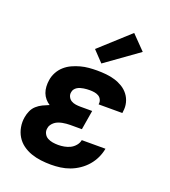

<svg xmlns="http://www.w3.org/2000/svg" viewBox="-144 -893 888 1005"><g transform="rotate(20 300.0 -390.5)"><path d="M256 8Q227 8 199 4.5Q171 1 145 -8Q119 -17 97 -33Q75 -49 61 -72Q47 -95 42 -123Q37 -151 42 -179Q45 -197 53 -215Q61 -233 75.5 -246Q90 -259 107.5 -267.5Q125 -276 143 -283Q129 -292 118 -305Q107 -318 101 -334Q95 -350 94 -368.5Q93 -387 96 -405Q99 -427 110.5 -448.5Q122 -470 140 -486Q158 -502 180 -512Q202 -522 224.5 -528Q247 -534 270 -536Q293 -538 315 -538Q341 -538 366 -535.5Q391 -533 414.5 -526Q438 -519 458.5 -506.5Q479 -494 493.5 -475Q508 -456 514 -432Q520 -408 516 -383Q516 -380 515.5 -378Q515 -376 515 -374H383Q383 -375 383 -375.5Q383 -376 383 -377Q385 -389 379.5 -400.5Q374 -412 363.5 -418Q353 -424 340.5 -426Q328 -428 315 -428Q307 -428 298 -427.5Q289 -427 280.5 -425.5Q272 -424 263 -421.5Q254 -419 246 -414Q238 -409 232.5 -401.5Q227 -394 226 -385Q223 -372 229 -359.5Q235 -347 246 -340.5Q257 -334 270.5 -332Q284 -330 298 -330H363L345 -222H280Q270 -222 259 -221Q248 -220 237.5 -218Q227 -216 216 -212Q205 -208 196 -201Q187 -194 180.5 -184.5Q174 -175 173 -164Q170 -149 177 -135Q184 -121 197 -114Q210 -107 225 -104.5Q240 -102 256 -102Q272 -102 289 -105Q306 -108 321.5 -115.5Q337 -123 349 -137Q361 -151 364 -168H496Q491 -141 479.5 -116.5Q468 -92 450 -71Q432 -50 408.5 -34Q385 -18 359.5 -8.5Q334 1 307.5 4.5Q281 8 256 8ZM323 -580 266 -640 430 -789 506 -711Z"/></g></svg>

Font: Iosevka Slab XBdExObl
Style: Regular
Weight: 800
Width: 7
Italic angle: -9°
Monospace: yes
Designer: Belleve Invis
Foundry: Belleve Invis
Version: Version 11.1.0; ttfautohint (v1.8.3)